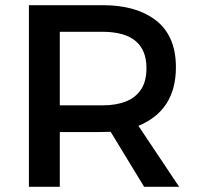

<svg xmlns="http://www.w3.org/2000/svg" viewBox="-20 -720 764 740"><path d="M670.5 0H535.5L406.5 -212L357 -211H210.5V0H91.5V-700H376.5Q498.5 -700 573 -647.5Q658 -587.5 658 -461Q658 -294.5 513.5 -235ZM376.5 -314Q427 -314 464.8 -328.8Q502.5 -343.5 523.5 -375Q544.5 -406.5 544.5 -457.5Q544.5 -596.5 376.5 -597.5H210.5V-314Z"/></svg>

Font: Argentum Novus Medium
Style: Regular
Weight: 500
Designer: Julieta Ulanovsky (font) & Cristiano Sobral (main changes)
Foundry: Julieta Ulanovsky (font) & Cristiano Sobral (main changes)
Version: Version 3.00;November 27, 2020;FontCreator 13.0.0.2655 64-bi